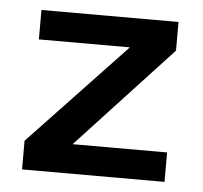

<svg xmlns="http://www.w3.org/2000/svg" viewBox="-39 -453 523 494"><g transform="rotate(5 222.5 -206.5)"><path d="M35 0V-74L284 -337H49V-413H403V-339L159 -76H403V0Z"/></g></svg>

Font: Darker Grotesque Light
Style: Bold
Weight: 700
Version: Version 1.000;gftools[0.9.28]